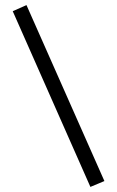

<svg xmlns="http://www.w3.org/2000/svg" viewBox="-20 -725 461 754"><path d="M390 -14 335 9 30 -681 84 -705Z"/></svg>

Font: Titillium Web[RUS by Daymarius]
Style: Regular
Weight: 300
Designer: Cyrillization by Daymarius
Foundry: Cyrillization by Daymarius
Version: Version 1.002 September 12, 2018